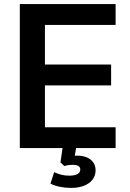

<svg xmlns="http://www.w3.org/2000/svg" viewBox="-20 -725 637 940"><path d="M77 0V-705H546V-603H200V-409H524V-307H200V-102H546V0ZM329 195Q300 195 273 189.5Q246 184 227 174L245 118Q263 126 280.5 130.5Q298 135 319 135Q345 135 359 127.5Q373 120 373 105Q373 94 364.5 88Q356 82 336 82Q326 82 317 83Q308 84 295 88L276 70L289 -20H356L343 56L311 45Q323 41 335 39Q347 37 357 37Q385 37 405 45.5Q425 54 436.5 70Q448 86 448 109Q448 135 433 154.5Q418 174 391 184.5Q364 195 329 195Z"/></svg>

Font: Nunito Sans 12pt ExtraLight
Style: Regular
Weight: 200
Version: Version 3.101;gftools[0.9.27]